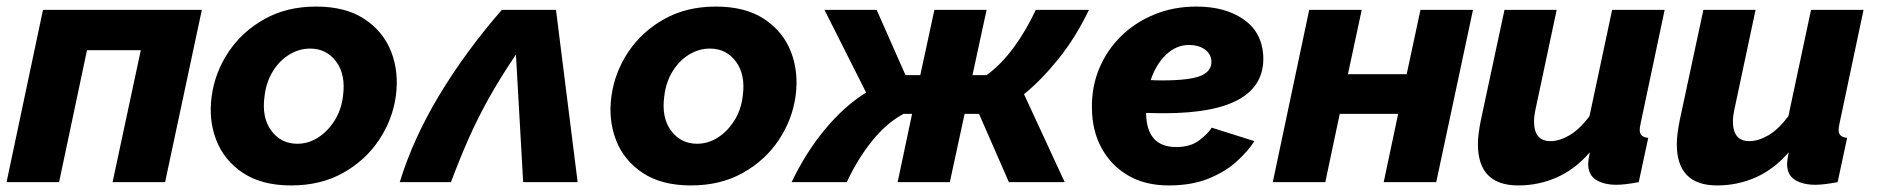

<svg xmlns="http://www.w3.org/2000/svg" viewBox="-20 -555 5719 585"><path d="M0 0 111 -525H595L483 0H323L409 -402H245L160 0Z M867 10Q778 10 720.5 -28Q663 -66 639 -128Q615 -190 625 -262Q635 -335 676.5 -397Q718 -459 786 -497Q854 -535 943 -535Q1033 -535 1090.5 -497Q1148 -459 1172 -397Q1196 -335 1186 -262Q1176 -190 1134.5 -128Q1093 -66 1025 -28Q957 10 867 10ZM886 -117Q919 -117 948.5 -135.5Q978 -154 999 -187Q1020 -220 1025 -262Q1034 -327 1004.5 -367Q975 -407 925 -407Q892 -407 862 -389Q832 -371 811.5 -338Q791 -305 786 -262Q777 -197 806.5 -157Q836 -117 886 -117Z M1198 0Q1238 -131 1317.5 -263.5Q1397 -396 1509 -525H1674L1740 0H1574L1552 -389Q1503 -316 1469 -255Q1435 -194 1408 -133Q1381 -72 1354 0Z M2085 10Q1996 10 1938.5 -28Q1881 -66 1857 -128Q1833 -190 1843 -262Q1853 -335 1894.5 -397Q1936 -459 2004 -497Q2072 -535 2161 -535Q2251 -535 2308.5 -497Q2366 -459 2390 -397Q2414 -335 2404 -262Q2394 -190 2352.5 -128Q2311 -66 2243 -28Q2175 10 2085 10ZM2104 -117Q2137 -117 2166.5 -135.5Q2196 -154 2217 -187Q2238 -220 2243 -262Q2252 -327 2222.5 -367Q2193 -407 2143 -407Q2110 -407 2080 -389Q2050 -371 2029.5 -338Q2009 -305 2004 -262Q1995 -197 2024.5 -157Q2054 -117 2104 -117Z M2392 0Q2436 -92 2495 -162.5Q2554 -233 2619 -273L2492 -525H2651L2739 -326H2784L2827 -525H2986L2943 -326H2986Q3030 -358 3068 -409.5Q3106 -461 3136 -525H3298Q3257 -440 3204.5 -375Q3152 -310 3100 -268L3224 0H3054L2963 -208H2919L2874 0H2715L2759 -208H2733Q2682 -181 2637.5 -126Q2593 -71 2560 0Z M3541 10Q3469 10 3417 -20.5Q3365 -51 3336 -104.5Q3307 -158 3307 -227Q3306 -291 3329.5 -347Q3353 -403 3396 -445Q3439 -487 3497.5 -511Q3556 -535 3625 -535Q3713 -535 3769 -496Q3825 -457 3829 -385Q3837 -210 3527 -210Q3500 -210 3472 -211Q3473 -107 3564 -107Q3607 -107 3634 -127.5Q3661 -148 3672 -166L3802 -125Q3783 -95 3748.5 -63.5Q3714 -32 3662.5 -11Q3611 10 3541 10ZM3603 -418Q3564 -418 3533 -388.5Q3502 -359 3486 -311Q3503 -310 3520 -310Q3606 -310 3639.5 -324.5Q3673 -339 3671 -370Q3669 -392 3650 -405Q3631 -418 3603 -418Z M3858 0 3969 -525H4129L4087 -329H4266L4308 -525H4468L4356 0H4196L4240 -208H4062L4018 0Z M4606 10Q4483 10 4483 -116Q4483 -132 4485.5 -150.5Q4488 -169 4492 -189L4564 -525H4723L4659 -224Q4654 -201 4654 -185Q4654 -125 4704 -125Q4731 -125 4761.5 -142.5Q4792 -160 4823 -201L4892 -525H5052L4979 -180Q4976 -166 4976 -159Q4976 -137 5002 -135L4973 0Q4930 8 4905 8Q4867 8 4843 -7Q4819 -22 4819 -56Q4819 -66 4824 -91Q4779 -39 4723.5 -14.5Q4668 10 4606 10Z M5212 10Q5089 10 5089 -116Q5089 -132 5091.5 -150.5Q5094 -169 5098 -189L5170 -525H5329L5265 -224Q5260 -201 5260 -185Q5260 -125 5310 -125Q5337 -125 5367.5 -142.5Q5398 -160 5429 -201L5498 -525H5658L5585 -180Q5582 -166 5582 -159Q5582 -137 5608 -135L5579 0Q5536 8 5511 8Q5473 8 5449 -7Q5425 -22 5425 -56Q5425 -66 5430 -91Q5385 -39 5329.5 -14.5Q5274 10 5212 10Z"/></svg>

Font: Raleway ExtraBold
Style: Italic
Weight: 800
Italic angle: -12°
Designer: Matt McInerney, Pablo Impallari, Rodrigo Fuenzalida
Foundry: Matt McInerney, Pablo Impallari, Rodrigo Fuenzalida
Version: Version 4.026